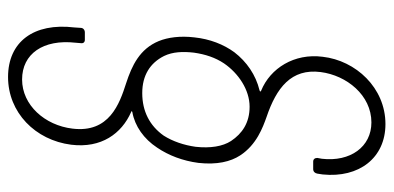

<svg xmlns="http://www.w3.org/2000/svg" viewBox="-264 -482 954 465"><g transform="rotate(90 212.5 -250.0)"><path d="M167 207C253 207 320 141 331 54C340 -19 304 -68 252 -91C249 -92 249 -93 252 -94C286 -100 317 -122 338 -154C357 -182 370 -216 375 -254C380 -299 372 -332 357 -355C331 -395 289 -410 264 -419C193 -443 146 -479 155 -550C163 -613 211 -673 277 -673C336 -673 373 -622 365 -553L363 -542C363 -536 366 -532 372 -532H390C396 -532 400 -536 401 -542L403 -555C412 -643 363 -707 281 -707C193 -707 127 -635 118 -555C109 -486 146 -428 200 -406C203 -405 203 -403 199 -402C162 -393 130 -371 107 -341C88 -315 75 -282 71 -244C67 -210 71 -180 80 -158C99 -112 139 -93 182 -79C232 -63 303 -38 292 51C284 118 235 173 173 173C111 173 75 122 84 43L85 31C86 25 83 21 77 21H59C53 21 48 25 48 31L47 46C35 145 82 207 167 207ZM206 -118C163 -118 133 -137 116 -171C106 -192 105 -216 108 -243C112 -271 120 -295 134 -316C158 -351 198 -378 239 -378C278 -378 304 -360 322 -333C335 -313 340 -283 336 -247C332 -219 323 -192 309 -170C285 -136 250 -118 206 -118Z"/></g></svg>

Font: Barlow ExtraLight
Style: Italic
Weight: 275
Italic angle: -7°
Designer: Jeremy Tribby
Foundry: Tribby Type
Version: Version 1.422;hotconv 1.0.109;makeotfexe 2.5.65596